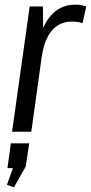

<svg xmlns="http://www.w3.org/2000/svg" viewBox="-20 -568 392 828"><path d="M108 -540H165L167 -374L115 0H32ZM137 -340Q152 -442 194.5 -495Q237 -548 305 -548Q317 -548 329 -546Q341 -544 352 -540L336 -468Q316 -475 291 -475Q237 -475 204 -436.5Q171 -398 160 -323ZM106 50 91 150 40 240 10 229 56 100 86 157H12L27 50Z"/></svg>

Font: Pathway Extreme Condensed
Style: Italic
Weight: 400
Width: 3
Italic angle: -8°
Version: Version 1.001;gftools[0.9.26]